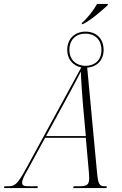

<svg xmlns="http://www.w3.org/2000/svg" viewBox="-79 -951 619 971"><path d="M336 -836 334 -829H340C384 -851 435 -897 465 -924L467 -931H412C393 -898 365 -861 336 -836ZM-59 0H110L113 -9H80C45 -9 33 -10 33 -27C33 -43 45 -65 59 -89L149 -254H355L370 -86C371 -72 372 -62 372 -50C372 -15 359 -9 320 -9H294L291 0H459L462 -9H453C424 -9 417 -16 411 -86L362 -609C409 -612 445 -645 445 -698C445 -759 405 -791 353 -791C301 -791 261 -756 261 -699C261 -651 290 -619 332 -610L50 -93C6 -14 -5 -9 -43 -9H-56ZM354 -618C310 -618 272 -645 272 -699C272 -752 307 -781 353 -781C399 -781 434 -752 434 -698C434 -646 399 -618 354 -618ZM154 -263 249 -437C298 -526 308 -547 330 -589C331 -544 337 -467 341 -416L355 -263Z"/></svg>

Font: Noto Serif Display ExtraCondensed ExtraLight
Style: Italic
Weight: 200
Width: 2
Italic angle: -12°
Designer: Monotype Design Team
Foundry: Monotype Imaging Inc.
Version: Version 2.009